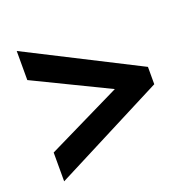

<svg xmlns="http://www.w3.org/2000/svg" viewBox="-92 -680 640 645"><g transform="rotate(-20 228.5 -357.0)"><path d="M32 -227 298 -357 32 -486V-590L428 -389V-327L32 -124Z"/></g></svg>

Font: Noto Sans Khmer UI ExtraCondensed SemiBold
Style: Regular
Weight: 600
Width: 2
Designer: Danh Hong and the Monotype Design Team
Foundry: Monotype Imaging Inc.
Version: Version 2.002; ttfautohint (v1.8.4.7-5d5b)